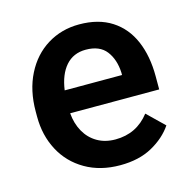

<svg xmlns="http://www.w3.org/2000/svg" viewBox="-86 -623 710 717"><g transform="rotate(-15 268.5 -264.0)"><path d="M506.8 -226.1H162.6Q166 -185.5 183.6 -154.3Q201.2 -123 231.2 -105.5Q261.2 -87.9 301.3 -87.9Q383.3 -87.9 433.1 -152.3L498 -89.4Q469.2 -46.9 418 -18.6Q366.7 9.8 293.9 9.8Q216.8 9.8 159.2 -23.7Q101.6 -57.1 70.8 -115.2Q40 -173.3 40 -245.6V-265.6Q40 -347.2 71.3 -408.9Q102.5 -470.7 157.2 -504.4Q211.9 -538.1 280.3 -538.1Q355 -538.1 405.8 -505.4Q456.5 -472.7 481.7 -413.8Q506.8 -355 506.8 -277.3ZM386.7 -323.2Q384.3 -374.5 358.9 -407.5Q333.5 -440.4 279.8 -440.4Q231.9 -440.4 202.6 -407.2Q173.3 -374 165 -314H386.7Z"/></g></svg>

Font: Heebo Medium
Style: Regular
Weight: 500
Designer: Oded Ezer
Foundry: Meir Sadan
Version: Version 2.001; ttfautohint (v1.5.14-ce02) -l 8 -r 50 -G 200 